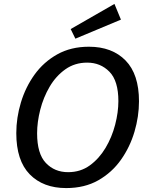

<svg xmlns="http://www.w3.org/2000/svg" viewBox="-20 -948 763 978"><path d="M317 10Q200 10 131.5 -60Q63 -130 63 -270Q63 -348 86.5 -426Q110 -504 156 -568Q202 -632 271.5 -671Q341 -710 433 -710Q551 -710 619.5 -640Q688 -570 688 -432Q688 -355 665 -277Q642 -199 596 -134Q550 -69 480.5 -29.5Q411 10 317 10ZM327 -71Q390 -71 437.5 -105.5Q485 -140 517.5 -194.5Q550 -249 566.5 -312.5Q583 -376 583 -433Q583 -536 537.5 -582.5Q492 -629 424 -629Q361 -629 313 -595Q265 -561 233 -506.5Q201 -452 185 -389Q169 -326 169 -269Q169 -165 213.5 -118Q258 -71 327 -71ZM364 -751 340 -800 563 -928 596 -848Z"/></svg>

Font: Bitter Medium
Style: Italic
Weight: 500
Italic angle: -9°
Designer: Sol Matas, and Bitter project Authors
Foundry: Sol Matas
Version: Version 2.001